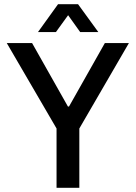

<svg xmlns="http://www.w3.org/2000/svg" viewBox="-20 -890 644 910"><path d="M248 0V-281L12 -686H132L302 -385H307L477 -686H591L356 -281V0ZM160 -738 255 -870H350L446 -738H360L280 -850H326L245 -738Z"/></svg>

Font: Archivo SemiCondensed Medium
Style: Regular
Weight: 500
Width: 4
Designer: Hector Gatti
Foundry: Omnibus-Type
Version: Version 2.001